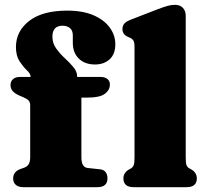

<svg xmlns="http://www.w3.org/2000/svg" viewBox="-20 -775 854 795"><path d="M317 -124Q317 -82 343 -79.5L394 -74Q411 -72 418 -61.5Q425 -51 425 -37Q425 0 383.5 0H76Q56.5 0 45.5 -9.5Q34.5 -19 34.5 -35.5Q34.5 -65 65.5 -75.5L77 -79.5Q91.5 -84 98.2 -94.2Q105 -104.5 105 -124.5V-339.5Q105 -350.5 99.5 -357.5Q94 -364.5 77.5 -372L62 -378.5Q40.5 -388 32 -398.5Q23.5 -409 23.5 -423Q23.5 -438 33.8 -447.2Q44 -456.5 63.5 -456.5H106.5V-459Q106.5 -469.5 91.2 -484Q76 -498.5 61 -521.2Q46 -544 46 -580Q46 -646 101 -688.5Q156 -731 258 -731Q323 -731 367.2 -711.8Q411.5 -692.5 434.5 -660.8Q457.5 -629 457.5 -592Q457.5 -551 434 -529.5Q410.5 -508 373.5 -508Q331.5 -508 306.5 -532.2Q281.5 -556.5 281.5 -597.5V-628.5Q281.5 -649 269.5 -658.8Q257.5 -668.5 239 -668.5Q197 -668.5 197 -623Q197 -596 212.5 -574.5Q228 -553 248.2 -534.2Q268.5 -515.5 284 -497Q299.5 -478.5 299.5 -458V-456.5H396Q414 -456.5 424.5 -448.2Q435 -440 435 -425Q435 -402 414 -386.5Q393 -371 344.5 -371H317ZM749 -710V-123.5Q749 -100.5 752.2 -91.8Q755.5 -83 763 -78.5L772 -73.5Q795 -60 795 -36.5Q795 0 752.5 0H533.5Q491 0 491 -36.5Q491 -60 514.5 -73.5L523.5 -78.5Q530.5 -83 533.8 -91.8Q537 -100.5 537 -123.5V-580.5Q537 -600 532.2 -607.2Q527.5 -614.5 518.5 -618.5L509.5 -622.5Q487 -632.5 487 -654.5Q487 -668.5 495 -677.5Q503 -686.5 522.5 -694L631 -736Q657.5 -746 673.2 -750.5Q689 -755 704.5 -755Q726 -755 737.5 -742.2Q749 -729.5 749 -710Z"/></svg>

Font: Fraunces 9pt S050 Black
Style: Regular
Weight: 900
Version: Version 1.000; ttfautohint (v1.8.3)